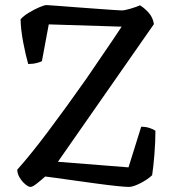

<svg xmlns="http://www.w3.org/2000/svg" viewBox="-20 -736 681 756"><path d="M100 0Q92 0 79.5 -10.5Q67 -21 57.5 -36.5Q48 -52 48 -68Q100 -126 169.5 -218.5Q239 -311 320 -426Q353 -475 388.5 -526.5Q424 -578 459 -631L172 -640L145 -495Q139 -492 124.5 -488Q110 -484 91 -484Q81 -519 71.5 -568.5Q62 -618 61 -660Q72 -673 93.5 -686Q115 -699 135 -707.5Q155 -716 163 -716Q170 -716 200.5 -713.5Q231 -711 272 -708Q313 -705 354 -702Q395 -699 424 -697Q453 -695 459 -695Q471 -695 494.5 -702Q518 -709 531 -715Q547 -706 564.5 -687Q582 -668 586 -641L208 -99L486 -77L536 -237Q555 -237 570.5 -231.5Q586 -226 592 -221Q592 -178 588 -128Q584 -78 579 -46Q561 -29 532.5 -14.5Q504 0 488 0Q474 0 440 -3.5Q406 -7 362 -13Q318 -19 275 -25Q232 -31 200 -35.5Q168 -40 158 -41Q140 -25 124 -12.5Q108 0 100 0Z"/></svg>

Font: Texturina
Style: Regular
Weight: 400
Designer: Guillermo Torres Carreño
Foundry: Omnibus-Type
Version: Version 1.002; ttfautohint (v1.8.3)